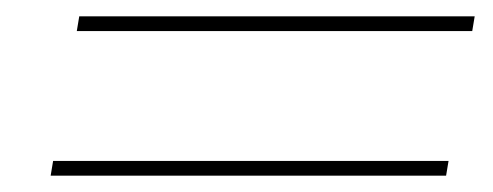

<svg xmlns="http://www.w3.org/2000/svg" viewBox="-20 -498 604 235"><path d="M42 -283 45 -301H529L526 -283ZM74 -460 77 -478H561L558 -460Z"/></svg>

Font: Poppins Thin
Style: Italic
Weight: 250
Italic angle: -10°
Designer: Ninad Kale (Devanagari), Jonny Pinhorn (Latin)
Foundry: Indian Type Foundry
Version: Version 3.200;PS 1.000;hotconv 16.6.54;makeotf.lib2.5.65590